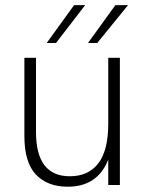

<svg xmlns="http://www.w3.org/2000/svg" viewBox="-20 -717 566 744"><path d="M242.5 6.5Q164 6.5 119.2 -40.5Q74.5 -87.5 74.5 -190V-493H119.5V-205.5Q119.5 -33.5 251 -34Q322 -34 360.8 -83.8Q399.5 -133.5 399.5 -238.5V-493H444.5V0H399.5V-98.5Q358 6.5 242.5 6.5ZM197 -550.5H161L267 -697H310ZM357 -550.5H321L427 -697H476Z"/></svg>

Font: Acari Sans Neue Light
Style: Regular
Weight: 300
Designer: Alfredo Marco Pradil (font), Cristiano Sobral (main changes)
Foundry: Hanken Design Co. (font), Cristiano Sobral (main changes)
Version: Version 2.459;March 19, 2022;FontCreator 14.0.0.2808 64-bit;